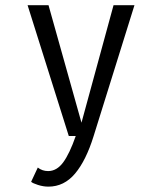

<svg xmlns="http://www.w3.org/2000/svg" viewBox="-20 -520 610 734"><path d="M165.5 -500 291.5 -51 414 -500H494L338 0Q309 93.5 267 143.5Q225 193.5 165 193.5Q145.5 193.5 125.2 187Q105 180.5 99 175L124.5 120.5Q141.5 134 164 134Q197 134 221.5 100.8Q246 67.5 269.5 0H243L85.5 -500Z"/></svg>

Font: League Mono Narrow Light
Style: Regular
Weight: 300
Width: 3
Designer: Tyler Finck
Foundry: The League of Moveable Type / Tyler Finck
Version: Version 2.210